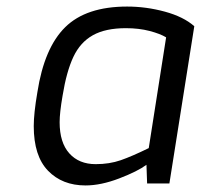

<svg xmlns="http://www.w3.org/2000/svg" viewBox="-20 -560 613 586"><path d="M83 -175Q83 -214 94 -278Q115 -414 179 -477Q243 -540 368 -540Q426 -540 483 -524.5Q540 -509 573 -480L497 0H429L427 -57Q400 -37 344 -15.5Q288 6 241 6Q170 6 126.5 -39Q83 -84 83 -175ZM434 -108 487 -446Q469 -457 436.5 -465.5Q404 -474 364 -474Q302 -474 263.5 -452.5Q225 -431 204 -386.5Q183 -342 171 -268Q162 -216 162 -187Q162 -125 191.5 -92Q221 -59 272 -59Q314 -59 348.5 -71Q383 -83 434 -108Z"/></svg>

Font: Exo
Style: Italic
Weight: 400
Italic angle: -9°
Designer: Natanael Gama
Foundry: Natanael Gama
Version: Version 1.500; ttfautohint (v1.6)